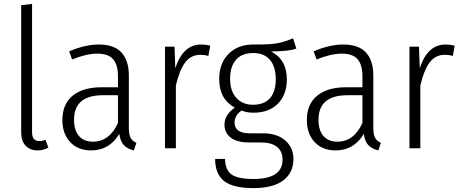

<svg xmlns="http://www.w3.org/2000/svg" viewBox="-20 -763 2371 988"><path d="M89 -82V-736L145 -743V-83Q145 -37 182 -37Q198 -37 214 -44L229 -3Q203 11 174 11Q135 11 112 -13Q89 -37 89 -82Z M682 -28 669 11Q635 3 617 -16.5Q599 -36 594 -74Q543 11 449 11Q381 11 341 -32Q301 -75 301 -145Q301 -227 354 -270.5Q407 -314 503 -314H587V-370Q587 -430 562 -458.5Q537 -487 481 -487Q425 -487 351 -457L336 -499Q419 -534 488 -534Q567 -534 605 -493Q643 -452 643 -374V-107Q643 -71 652 -54Q661 -37 682 -28ZM587 -130V-273H510Q361 -273 361 -147Q361 -92 386.5 -63Q412 -34 458 -34Q543 -34 587 -130Z M1062 -528 1052 -475Q1033 -481 1011 -481Q963 -481 933.5 -442.5Q904 -404 885 -323V0H829V-523H878L882 -412Q902 -473 935 -503.5Q968 -534 1016 -534Q1038 -534 1062 -528Z M1505 -513Q1482 -505 1451.5 -502Q1421 -499 1375 -498Q1456 -456 1456 -355Q1456 -276 1410 -229.5Q1364 -183 1284 -183Q1251 -183 1223 -194Q1187 -169 1187 -133Q1187 -77 1265 -77H1333Q1406 -77 1448 -40Q1490 -3 1490 55Q1490 125 1438 165Q1386 205 1284 205Q1179 205 1133 168.5Q1087 132 1087 55H1138Q1139 111 1171 134.5Q1203 158 1285 158Q1434 158 1434 58Q1434 16 1405.5 -7Q1377 -30 1324 -30H1261Q1199 -30 1167 -55Q1135 -80 1135 -121Q1135 -172 1188 -209Q1147 -232 1127.5 -268.5Q1108 -305 1108 -357Q1108 -437 1156 -485.5Q1204 -534 1283 -534Q1368 -533 1407.5 -540.5Q1447 -548 1488 -566ZM1164 -357Q1164 -295 1196 -259.5Q1228 -224 1282 -224Q1339 -224 1369 -257.5Q1399 -291 1399 -356Q1399 -419 1369.5 -454.5Q1340 -490 1283 -490Q1224 -490 1194 -455Q1164 -420 1164 -357Z M1940 -28 1927 11Q1893 3 1875 -16.5Q1857 -36 1852 -74Q1801 11 1707 11Q1639 11 1599 -32Q1559 -75 1559 -145Q1559 -227 1612 -270.5Q1665 -314 1761 -314H1845V-370Q1845 -430 1820 -458.5Q1795 -487 1739 -487Q1683 -487 1609 -457L1594 -499Q1677 -534 1746 -534Q1825 -534 1863 -493Q1901 -452 1901 -374V-107Q1901 -71 1910 -54Q1919 -37 1940 -28ZM1845 -130V-273H1768Q1619 -273 1619 -147Q1619 -92 1644.5 -63Q1670 -34 1716 -34Q1801 -34 1845 -130Z M2320 -528 2310 -475Q2291 -481 2269 -481Q2221 -481 2191.5 -442.5Q2162 -404 2143 -323V0H2087V-523H2136L2140 -412Q2160 -473 2193 -503.5Q2226 -534 2274 -534Q2296 -534 2320 -528Z"/></svg>

Font: Fira Sans Condensed Light
Style: Regular
Weight: 300
Width: 3
Designer: bBox Type GmbH & Carrois Corporate GbR & Edenspiekermann AG
Foundry: bBox Type GmbH & Carrois Corporate GbR & Edenspiekermann AG
Version: Version 4.301